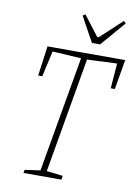

<svg xmlns="http://www.w3.org/2000/svg" viewBox="-86 -824 629 881"><g transform="rotate(10 228.0 -383.5)"><path d="M432 -452H413L422 -569L283 -563L190 -27L266 -18L263 0H86L89 -15L161 -25L255 -564L121 -572L94 -452H75L94 -591H456ZM228 -758 240 -766 311 -673H318L419 -767L429 -757L330 -642H292Z"/></g></svg>

Font: Grenze Thin
Style: Italic
Weight: 250
Italic angle: -10°
Designer: Renata Polastri
Foundry: Omnibus-Type
Version: Version 1.002; ttfautohint (v1.8)